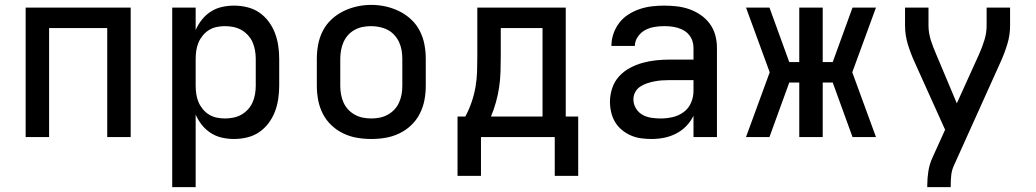

<svg xmlns="http://www.w3.org/2000/svg" viewBox="-20 -561 4240 786"><path d="M85 0V-530H515V0H419V-446H181V0Z M685 205V-530H781V-438Q791 -461 806.5 -480.5Q822 -500 843 -513.5Q864 -527 888.5 -532.5Q913 -538 938 -538Q965 -538 992 -531.5Q1019 -525 1041 -510Q1063 -495 1079.5 -473Q1096 -451 1105.5 -426Q1115 -401 1119 -374Q1123 -347 1123 -320V-210Q1123 -183 1119 -156Q1115 -129 1105.5 -104Q1096 -79 1079.5 -57Q1063 -35 1041 -20Q1019 -5 992 1.5Q965 8 938 8Q913 8 888.5 2.5Q864 -3 843 -16.5Q822 -30 806.5 -49.5Q791 -69 781 -92V205ZM901 -76Q918 -76 935.5 -79.5Q953 -83 968 -91.5Q983 -100 995 -113Q1007 -126 1014 -142Q1021 -158 1024 -175.5Q1027 -193 1027 -210V-320Q1027 -337 1024 -354.5Q1021 -372 1014 -388Q1007 -404 995 -417Q983 -430 968 -438.5Q953 -447 935.5 -450.5Q918 -454 901 -454Q884 -454 867 -450.5Q850 -447 835.5 -438Q821 -429 810 -415.5Q799 -402 792.5 -386.5Q786 -371 783.5 -354Q781 -337 781 -320V-210Q781 -193 783.5 -176Q786 -159 792.5 -143.5Q799 -128 810 -114.5Q821 -101 835.5 -92Q850 -83 867 -79.5Q884 -76 901 -76Z M1500 8Q1470 8 1441 3Q1412 -2 1385 -15Q1358 -28 1336.5 -48.5Q1315 -69 1301.5 -95.5Q1288 -122 1282.5 -151Q1277 -180 1277 -210V-320Q1277 -350 1282.5 -379Q1288 -408 1301.5 -434.5Q1315 -461 1337 -481.5Q1359 -502 1385.5 -515Q1412 -528 1441 -534.5Q1470 -541 1500 -541Q1530 -541 1559 -534.5Q1588 -528 1614.5 -515Q1641 -502 1663 -481.5Q1685 -461 1698.5 -434.5Q1712 -408 1717.5 -379Q1723 -350 1723 -320V-210Q1723 -180 1717.5 -151Q1712 -122 1698.5 -95.5Q1685 -69 1663.5 -48.5Q1642 -28 1615 -15Q1588 -2 1559 3Q1530 8 1500 8ZM1500 -76Q1518 -76 1535 -79.5Q1552 -83 1567.5 -91.5Q1583 -100 1595 -113Q1607 -126 1614 -142Q1621 -158 1624 -175Q1627 -192 1627 -210V-320Q1627 -338 1624 -355.5Q1621 -373 1613.5 -389Q1606 -405 1594 -418Q1582 -431 1566.5 -439Q1551 -447 1533.5 -450.5Q1516 -454 1498 -454Q1481 -454 1464 -450.5Q1447 -447 1431.5 -438.5Q1416 -430 1404.5 -417Q1393 -404 1386 -388Q1379 -372 1376 -354.5Q1373 -337 1373 -320V-210Q1373 -192 1376 -175Q1379 -158 1386 -142Q1393 -126 1405 -113Q1417 -100 1432.5 -91.5Q1448 -83 1465 -79.5Q1482 -76 1500 -76Z M1853 159V-84H1885Q1900 -112 1910.5 -142.5Q1921 -173 1926.5 -204.5Q1932 -236 1933 -267.5Q1934 -299 1934 -331V-530H2296V-84H2347V159H2251V0H1949V159ZM1990 -84H2201V-446H2030V-331Q2030 -300 2029 -268Q2028 -236 2023.5 -205Q2019 -174 2010.5 -143.5Q2002 -113 1990 -84Z M2647 8Q2625 8 2603.5 5Q2582 2 2562.5 -6.5Q2543 -15 2526 -29Q2509 -43 2498 -61.5Q2487 -80 2482 -101.5Q2477 -123 2477 -144Q2477 -172 2486 -199.5Q2495 -227 2514 -248Q2533 -269 2558 -282.5Q2583 -296 2610 -303.5Q2637 -311 2665 -314Q2693 -317 2721 -317H2819V-366Q2819 -380 2814.5 -393.5Q2810 -407 2801 -418Q2792 -429 2780 -436Q2768 -443 2754.5 -447Q2741 -451 2727 -452.5Q2713 -454 2699 -454Q2678 -454 2658 -450.5Q2638 -447 2620.5 -437.5Q2603 -428 2591 -410.5Q2579 -393 2579 -373Q2579 -373 2579 -373Q2579 -373 2579 -373H2483Q2483 -373 2483 -373Q2483 -373 2483 -374Q2483 -399 2491.5 -423.5Q2500 -448 2515.5 -468Q2531 -488 2553 -502Q2575 -516 2599 -524Q2623 -532 2648 -535Q2673 -538 2699 -538Q2725 -538 2751 -535Q2777 -532 2801.5 -523.5Q2826 -515 2848 -500Q2870 -485 2885.5 -464Q2901 -443 2908 -417.5Q2915 -392 2915 -366V0H2819V-87Q2807 -63 2789 -44.5Q2771 -26 2747.5 -14Q2724 -2 2698.5 3Q2673 8 2647 8ZM2684 -76Q2709 -76 2733.5 -81.5Q2758 -87 2778.5 -102Q2799 -117 2809 -140.5Q2819 -164 2819 -189V-233H2721Q2706 -233 2690.5 -232Q2675 -231 2659.5 -228Q2644 -225 2629 -220Q2614 -215 2601 -206.5Q2588 -198 2580.5 -184Q2573 -170 2573 -154Q2573 -135 2583 -118Q2593 -101 2609.5 -91.5Q2626 -82 2645.5 -79Q2665 -76 2684 -76Z M3034 0 3131 -265 3034 -530H3130L3211 -307H3252V-530H3348V-307H3389L3470 -530H3566L3469 -265L3566 0H3470L3389 -223H3348V0H3252V-223H3211L3130 0Z M3776 205V198Q3776 169 3780.5 140Q3785 111 3797 85L3849 -30L3724 -307Q3708 -342 3696.5 -379.5Q3685 -417 3685 -457V-530H3781V-457Q3781 -441 3783.5 -426Q3786 -411 3790.5 -396.5Q3795 -382 3800.5 -368Q3806 -354 3812 -340L3897 -138L3989 -341Q4001 -368 4010 -397Q4019 -426 4019 -457V-530H4115V-456Q4115 -417 4103.5 -379.5Q4092 -342 4076 -307L3884 119Q3876 137 3874 157.5Q3872 178 3872 198V205Z"/></svg>

Font: Iosevka Curly Medium Extended
Style: Regular
Weight: 500
Width: 7
Monospace: yes
Designer: Belleve Invis
Foundry: Belleve Invis
Version: Version 11.1.0; ttfautohint (v1.8.3)